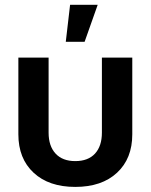

<svg xmlns="http://www.w3.org/2000/svg" viewBox="-20 -750 613 781"><path d="M286.1 10.3Q178.7 10.3 116.7 -47.4Q54.7 -105 54.7 -203.6V-515.6H177.7V-210.4Q177.7 -155.8 206.1 -125.2Q234.4 -94.7 286.1 -94.7Q338.4 -94.7 366.5 -125.2Q394.5 -155.8 394.5 -210.4V-515.6H518.1V-203.6Q518.1 -105 456.1 -47.4Q394 10.3 286.1 10.3ZM247.6 -580.1 265.1 -730.5H377.4L324.2 -580.1Z"/></svg>

Font: Inter Display SemiBold
Style: Regular
Weight: 600
Designer: Rasmus Andersson
Foundry: rsms
Version: Version 4.001;git-9221beed3